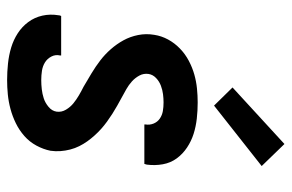

<svg xmlns="http://www.w3.org/2000/svg" viewBox="-160 -652 820 540"><g transform="rotate(90 250.0 -382.0)"><path d="M205 8Q182 8 158.5 5.5Q135 3 113.5 -3.5Q92 -10 73.5 -22Q55 -34 42 -51.5Q29 -69 24 -91Q19 -113 23 -137Q23 -139 23.5 -140.5Q24 -142 25 -144H136Q136 -143 136 -142.5Q136 -142 136 -141Q133 -128 139 -116.5Q145 -105 155.5 -98.5Q166 -92 179 -90Q192 -88 205 -88Q218 -88 231 -89.5Q244 -91 256.5 -95Q269 -99 280.5 -108.5Q292 -118 294 -131Q296 -145 288.5 -157.5Q281 -170 270.5 -178.5Q260 -187 248 -194Q236 -201 224 -207Q205 -218 186 -229.5Q167 -241 150 -254Q133 -267 118.5 -283.5Q104 -300 93.5 -319Q83 -338 78.5 -360.5Q74 -383 78 -406Q81 -426 91 -444.5Q101 -463 116.5 -478Q132 -493 151 -503Q170 -513 189.5 -518.5Q209 -524 229 -526Q249 -528 268 -528Q291 -528 313.5 -525.5Q336 -523 356.5 -516.5Q377 -510 395 -498Q413 -486 425.5 -469Q438 -452 442 -430Q446 -408 443 -385Q442 -383 442 -381.5Q442 -380 441 -378H330Q330 -379 330 -379.5Q330 -380 330 -381Q332 -393 327.5 -404Q323 -415 313.5 -421.5Q304 -428 292.5 -430Q281 -432 268 -432Q257 -432 245 -430.5Q233 -429 221 -424.5Q209 -420 199.5 -411Q190 -402 188 -390Q186 -376 192.5 -364Q199 -352 209 -343Q219 -334 230.5 -327.5Q242 -321 254 -314.5Q266 -308 277.5 -301.5Q289 -295 300 -288Q311 -281 322 -273Q333 -265 342.5 -256.5Q352 -248 361 -238Q370 -228 377.5 -217.5Q385 -207 391 -195Q397 -183 400.5 -169.5Q404 -156 405 -142Q406 -128 404 -114Q400 -94 389.5 -74.5Q379 -55 362.5 -40.5Q346 -26 326.5 -16.5Q307 -7 286.5 -1.5Q266 4 245.5 6Q225 8 205 8ZM277 -574 226 -626 385 -772 447 -708Z"/></g></svg>

Font: Iosevka SS04
Style: Bold Italic
Weight: 700
Italic angle: -9°
Monospace: yes
Designer: Belleve Invis
Foundry: Belleve Invis
Version: Version 19.0.0; ttfautohint (v1.8.4)